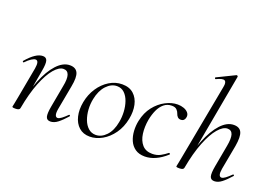

<svg xmlns="http://www.w3.org/2000/svg" viewBox="-102 -1013 1863 1314"><g transform="rotate(20 829.5 -356.0)"><path d="M336.6 9Q310.8 9 304.5 -13.2Q298.2 -35.4 308 -89L337 -248Q359.8 -360.4 300.4 -360.4Q268.4 -360.4 233 -319.2Q197.6 -278 166.2 -198.9Q134.8 -119.8 114.4 -7.2L102 -8.2Q122.8 -124.8 157.7 -212.9Q192.6 -301 238.1 -350Q283.6 -399 333 -399Q375.8 -399 390.4 -368.2Q405 -337.4 391.4 -267L358.4 -89Q353.4 -58.6 358.3 -44.7Q363.2 -30.8 375.4 -30.8Q386.4 -30.8 403.4 -43.6Q420.4 -56.4 441.2 -77Q444.2 -81 448.6 -77Q453 -73 449.2 -69Q416.6 -32 390 -11.5Q363.4 9 336.6 9ZM82.4 8Q68.2 8 63.6 6.3Q59 4.6 59 1.6Q59 -1.6 64.5 -24.8Q70 -48 74 -74L115 -297Q124.8 -355.6 98.4 -355.6Q86.8 -355.6 68.7 -344Q50.6 -332.4 29.2 -310Q26.2 -306 21.8 -310.5Q17.4 -315 21.2 -318.2Q54.8 -357.2 83.4 -376.1Q112 -395 137.6 -395Q162.4 -395 168.8 -373.3Q175.2 -351.6 165.6 -299.4L114.4 -7.2Q111.8 8 82.4 8Z M625 14Q577.2 14 546.3 -13.8Q515.4 -41.6 504.2 -88.6Q493 -135.6 503.8 -193Q515 -251.6 545.8 -298.1Q576.6 -344.6 620.6 -371.8Q664.6 -399 714.4 -399Q766.4 -399 797.8 -370.7Q829.2 -342.4 839.4 -295.5Q849.6 -248.6 838.4 -193Q826.2 -129.8 792.7 -82.9Q759.2 -36 714.8 -11Q670.4 14 625 14ZM659.8 -11Q701.4 -11 735.7 -47.3Q770 -83.6 781.8 -149Q789 -186 786.9 -225.3Q784.8 -264.6 773 -298.6Q761.2 -332.6 739.2 -353.8Q717.2 -375 684.6 -375Q643 -375 608.2 -337.8Q573.4 -300.6 560.4 -236Q552.4 -197.4 555 -158Q557.6 -118.6 570.1 -85.2Q582.6 -51.8 605.4 -31.4Q628.2 -11 659.8 -11Z M1025.8 13Q983.2 13 955.5 -6.4Q927.8 -25.8 914 -57.6Q900.2 -89.4 898 -127.4Q895.8 -165.4 903.6 -202Q917 -265.2 951.3 -308.8Q985.6 -352.4 1030.4 -375.7Q1075.2 -399 1118 -399Q1141.8 -399 1162.2 -391.7Q1182.6 -384.4 1194.3 -371Q1206 -357.6 1204 -340Q1203 -327.2 1195.1 -317.5Q1187.2 -307.8 1171.4 -307.8Q1157.2 -307.8 1148.4 -316.7Q1139.6 -325.6 1135 -340Q1131.8 -351.8 1120 -364.6Q1108.2 -377.4 1082.8 -377.4Q1050 -377.4 1026.1 -357.6Q1002.2 -337.8 987.4 -305.4Q972.6 -273 964.8 -233Q955 -178 961.5 -129.6Q968 -81.2 994.1 -51.4Q1020.2 -21.6 1067.6 -21.6Q1101.4 -21.6 1127.3 -35.9Q1153.2 -50.2 1174 -67Q1176.8 -69 1180.8 -65Q1184.8 -61 1182 -58Q1141 -21 1101.9 -4Q1062.8 13 1025.8 13Z M1276.4 8Q1262.2 8 1257.6 6.3Q1253 4.6 1253 1.6Q1253 -1.6 1258.5 -24.8Q1264 -48 1268 -74L1370 -619.4Q1377.2 -654.6 1362.3 -663.8Q1347.4 -673 1301.6 -650.6Q1297.6 -648.8 1295.2 -654.8Q1292.8 -660.8 1296.8 -661.8L1426.2 -725Q1430.4 -727 1434.4 -723Q1438.4 -719 1437.4 -717L1308.4 -7.2Q1305.8 8 1276.4 8ZM1530.6 9Q1504.8 9 1498.5 -13.2Q1492.2 -35.4 1502 -89L1531 -248Q1541.6 -304.8 1532.9 -332.6Q1524.2 -360.4 1494.4 -360.4Q1462.4 -360.4 1427 -319.2Q1391.6 -278 1360.2 -198.9Q1328.8 -119.8 1308.4 -7.2L1296 -8.2Q1316.8 -124.8 1352.1 -212.9Q1387.4 -301 1432.5 -350Q1477.6 -399 1527 -399Q1569.8 -399 1583.6 -368.2Q1597.4 -337.4 1585.4 -267L1552.4 -89Q1547.4 -58.6 1551.9 -44.7Q1556.4 -30.8 1568.6 -30.8Q1580.4 -30.8 1597.4 -43.6Q1614.4 -56.4 1635.2 -77Q1639 -81 1643.1 -77Q1647.2 -73 1643.2 -69Q1610.6 -32 1584 -11.5Q1557.4 9 1530.6 9Z"/></g></svg>

Font: Cormorant Light
Style: Italic
Weight: 300
Italic angle: -10°
Designer: Christian Thalmann (Catharsis Fonts)
Foundry: Catharsis Fonts
Version: Version 4.000